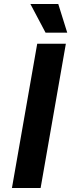

<svg xmlns="http://www.w3.org/2000/svg" viewBox="-20 -945 360 965"><path d="M272.9 -924.8 317.9 -780.8H209L132.8 -924.8ZM311 -725.1 184.1 0H40L167 -725.1Z"/></svg>

Font: Stilu SemiBold
Style: Italic
Weight: 600
Italic angle: -10°
Designer: Genilson Lima Santos
Foundry: Genilson Lima Santos
Version: Version 1.200;PS 001.200;hotconv 1.0.88;makeotf.lib2.5.64775